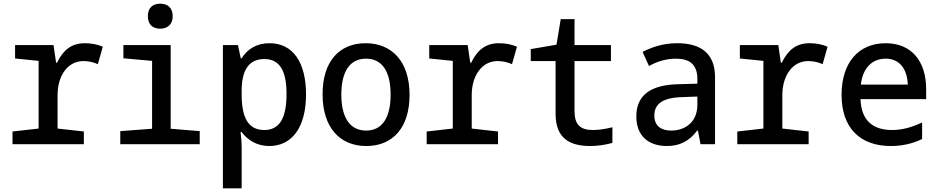

<svg xmlns="http://www.w3.org/2000/svg" viewBox="-20 -784 5107 1044"><path d="M48 0H436V-69L293 -85V-267C293 -371 347 -452 434 -452C462 -452 491 -445 512 -435L539 -530C509 -543 476 -549 441 -549C366 -549 322 -509 290 -443H285L271 -539H62V-466L190 -453V-85L48 -69Z M851 -628C891 -628 919 -651 919 -696C919 -742 891 -764 851 -764C811 -764 784 -742 784 -696C784 -650 811 -628 851 -628ZM634 0H1066V-71L908 -84V-539H651V-467L807 -453V-84L634 -71Z M1192 240H1294V13C1294 -10 1292 -38 1288 -66H1294C1326 -23 1376 10 1444 10C1566 10 1644 -89 1644 -271C1644 -446 1572 -549 1446 -549C1375 -549 1325 -517 1294 -467H1289L1274 -539H1192ZM1417 -77C1328 -77 1294 -147 1294 -271V-290C1294 -401 1332 -463 1417 -463C1500 -463 1538 -401 1538 -273C1538 -142 1500 -77 1417 -77Z M1972 10C2116 10 2207 -90 2207 -268C2207 -452 2109 -549 1968 -549C1825 -549 1734 -450 1734 -272C1734 -90 1828 10 1972 10ZM1971 -74C1881 -74 1836 -147 1836 -270C1836 -393 1881 -465 1970 -465C2059 -465 2104 -394 2104 -270C2104 -147 2060 -74 1971 -74Z M2300 0H2688V-69L2545 -85V-267C2545 -371 2599 -452 2686 -452C2714 -452 2743 -445 2764 -435L2791 -530C2761 -543 2728 -549 2693 -549C2618 -549 2574 -509 2542 -443H2537L2523 -539H2314V-466L2442 -453V-85L2300 -69Z M3190 10C3232 10 3273 3 3310 -7V-92C3273 -83 3236 -77 3205 -77C3136 -77 3104 -105 3104 -180V-452H3302V-539H3104V-680H3029L3006 -541L2866 -517V-452H3001V-165C3001 -34 3075 10 3190 10Z M3607 10C3675 10 3729 -17 3771 -74H3775L3789 0H3868V-364C3868 -490 3795 -549 3663 -549C3587 -549 3528 -529 3474 -502L3509 -425C3553 -450 3603 -465 3655 -465C3726 -465 3772 -437 3772 -354V-329L3665 -326C3520 -322 3440 -268 3440 -151C3440 -45 3506 10 3607 10ZM3630 -74C3576 -74 3538 -98 3538 -156C3538 -219 3583 -253 3690 -256L3772 -259V-214C3772 -119 3704 -74 3630 -74Z M3989 0H4377V-69L4234 -85V-267C4234 -371 4288 -452 4375 -452C4403 -452 4432 -445 4453 -435L4480 -530C4450 -543 4417 -549 4382 -549C4307 -549 4263 -509 4231 -443H4226L4212 -539H4003V-466L4131 -453V-85L3989 -69Z M4824 10C4883 10 4940 -2 4994 -28V-118C4940 -93 4888 -77 4831 -77C4729 -77 4663 -126 4659 -245H5016V-299C5016 -454 4934 -549 4796 -549C4648 -549 4556 -443 4556 -268C4556 -89 4656 10 4824 10ZM4916 -324H4661C4671 -413 4721 -465 4796 -465C4870 -465 4913 -411 4916 -324Z"/></svg>

Font: Noto Sans Mono SemiCondensed Medium
Style: Regular
Weight: 500
Width: 4
Designer: Monotype Design Team
Foundry: Monotype Imaging Inc.
Version: Version 2.014